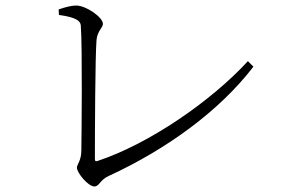

<svg xmlns="http://www.w3.org/2000/svg" viewBox="-20 -688 1040 694"><path d="M321 -14C339 -14 341 -37 371 -51C584 -149 774 -288 896 -447L876 -467C745 -324 520 -168 332 -106C325 -104 323 -106 323 -114C323 -204 324 -489 329 -545C333 -578 352 -587 352 -602C352 -625 292 -668 255 -668C239 -668 215 -662 192 -654L193 -634C260 -625 271 -610 272 -596C278 -521 275 -200 274 -144C274 -107 258 -94 258 -82C258 -63 299 -14 321 -14Z"/></svg>

Font: Source Han Serif CN Light
Style: Regular
Weight: 300
Designer: Ryoko NISHIZUKA 西塚涼子 (kana & ideographs); Frank Grießhammer (Latin, Greek & Cyrillic); Wenlong ZHANG 张文龙 (bopomofo); San
Foundry: Adobe
Version: Version 2.003;hotconv 1.1.1;makeotfexe 2.6.0